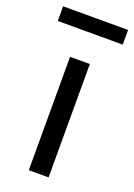

<svg xmlns="http://www.w3.org/2000/svg" viewBox="-146 -722 542 775"><g transform="rotate(20 125.5 -334.5)"><path d="M265 -606V-669H-14V-606ZM167 0V-487H82V0Z"/></g></svg>

Font: SnT
Style: Regular
Weight: 400
Designer: Natanael Gama
Version: Version 1.001;PS 001.001;hotconv 1.0.70;makeotf.lib2.5.58329